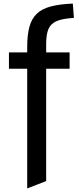

<svg xmlns="http://www.w3.org/2000/svg" viewBox="-20 -833 440 1073"><path d="M132 -449H30V-540H132V-569Q132 -638 144.5 -683.5Q157 -729 186 -756.5Q215 -784 264 -797Q313 -810 387 -813L393 -733Q347 -730 317 -722Q287 -714 269.5 -697.5Q252 -681 245 -653.5Q238 -626 238 -584V-540H369V-449H238V179L132 220Z"/></svg>

Font: Encode Sans Narrow
Style: Medium
Weight: 500
Designer: Pablo Impallari, Andres Torresi
Foundry: Pablo Impallari, Andres Torresi
Version: Version 1.000; ttfautohint (v1.00) -l 8 -r 50 -G 200 -x 14 -